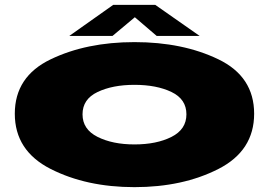

<svg xmlns="http://www.w3.org/2000/svg" viewBox="-20 -767 1122 791"><path d="M534 4Q733 4 880 -71Q1027 -146 1027 -298.5Q1027 -451.5 880 -522.5Q733 -593.5 534 -593.5Q336 -593.5 188.5 -522.5Q41 -451.5 41 -298.5Q41 -146 188.5 -71Q336 4 534 4ZM534 -172Q444 -172 382 -203Q320 -234 320 -296Q320 -358.5 382 -388Q444 -417.5 534 -417.5Q625 -417.5 686.5 -388Q748 -358.5 748 -296Q748 -234 686.5 -203Q625 -172 534 -172ZM265.5 -619H443.5L535.5 -696L625.5 -619H802.5L619.5 -747H446.5Z"/></svg>

Font: Anybody ExtraExpanded Black
Style: Regular
Weight: 900
Width: 8
Version: Version 1.113;gftools[0.9.25]